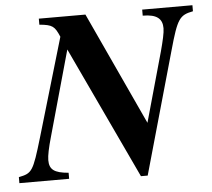

<svg xmlns="http://www.w3.org/2000/svg" viewBox="-77 -723 875 792"><g transform="rotate(-5 360.5 -327.0)"><path d="M748 -669H540V-644C600 -644 621 -623 621 -585C621 -566 613 -532 602 -491L521 -202L305 -669H112V-644C167 -639 175 -631 194 -587L74 -180C33 -42 28 -36 -27 -25V0H179V-25C120 -30 100 -45 100 -84C100 -103 107 -136 119 -178L218 -532L475 15H503L646 -491C682 -620 692 -633 748 -644Z"/></g></svg>

Font: STIXGeneral
Style: Bold Italic
Weight: 700
Italic angle: -16.33°
Designer: MicroPress Inc., with final additions and corrections provided by Coen Hoffman, Elsevier (retired)
Version: Version 1.1.0